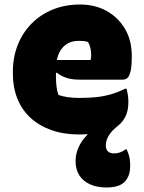

<svg xmlns="http://www.w3.org/2000/svg" viewBox="-20 -581 640 851"><path d="M315 133Q315 105 325.5 78.5Q336 52 356 28.5Q376 5 405.5 -14.5Q435 -34 473 -51Q490 -58 503 -69Q516 -80 527.5 -95.5Q539 -111 549 -132Q549 -89 536 -64.5Q523 -40 506 -26Q473 0 461 21.5Q449 43 449 63Q449 82 459 90.5Q469 99 485 99Q499 99 512 94.5Q525 90 536 81H541Q547 93 550.5 104.5Q554 116 555.5 128Q557 140 557 154Q557 200 532.5 225Q508 250 452 250Q410 250 379 236Q348 222 331.5 196Q315 170 315 133ZM335 -561Q401 -561 452.5 -532.5Q504 -504 534 -453Q564 -402 564 -334V-331Q564 -284 558 -262Q552 -240 543 -234Q534 -228 524 -228H332Q296 -228 271.5 -237Q247 -246 232 -259L212 -251L214 -315H381Q383 -320 383.5 -326Q384 -332 384 -339Q384 -354 380.5 -369Q377 -384 370 -395Q361 -398 351.5 -399Q342 -400 329 -400Q282 -400 255 -367Q228 -334 228 -269V-240Q228 -218 230.5 -198Q233 -178 239 -160Q260 -153 282.5 -150Q305 -147 333 -147Q374 -147 407 -150.5Q440 -154 471.5 -163Q503 -172 535 -188H541Q545 -172 547 -158Q549 -144 549 -129Q549 -94 538 -69Q527 -44 506 -26Q490 -12 465.5 -3Q441 6 408 10.5Q375 15 331 15Q262 15 207.5 -4.5Q153 -24 115 -59Q77 -94 57 -144Q37 -194 37 -255V-263Q37 -327 58.5 -381.5Q80 -436 120 -476.5Q160 -517 214.5 -539Q269 -561 335 -561Z"/></svg>

Font: Recursive Monospace Casual Black
Style: Regular
Weight: 900
Version: Version 1.047